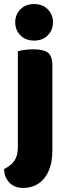

<svg xmlns="http://www.w3.org/2000/svg" viewBox="-27 -731 334 946"><path d="M231 9Q231 58 219.5 93Q208 128 188.5 150.5Q169 173 143 184Q117 195 88 195Q44 195 19 168.5Q-6 142 -7 102Q29 84 45 59.5Q61 35 61 -7V-479Q72 -482 92.5 -485Q113 -488 137 -488Q187 -488 209 -471.5Q231 -455 231 -408ZM48 -621Q48 -659 73.5 -685Q99 -711 141 -711Q183 -711 208.5 -685Q234 -659 234 -621Q234 -583 208.5 -557Q183 -531 141 -531Q99 -531 73.5 -557Q48 -583 48 -621Z"/></svg>

Font: Baloo Da 2 ExtraBold
Style: Regular
Weight: 800
Designer: Noopur Datye, Sulekha Rajkumar and Ek Type
Foundry: Ek Type
Version: Version 1.640;hotconv 1.0.111;makeotfexe 2.5.65597; ttfautoh